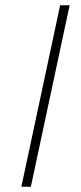

<svg xmlns="http://www.w3.org/2000/svg" viewBox="-20 -708 306 728"><path d="M61 0 208 -688H244L97 0Z"/></svg>

Font: Saira Thin Thin
Style: Italic
Weight: 250
Italic angle: -12°
Version: Version 1.101